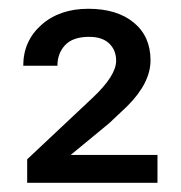

<svg xmlns="http://www.w3.org/2000/svg" viewBox="-20 -736 407 431"><path d="M333.5 -325.7H41V-378.4L187.5 -516.1Q240.7 -565.9 240.7 -599.6Q240.7 -623.5 225.1 -638.4Q209.5 -653.3 180.2 -653.3Q143.6 -653.3 126.2 -634.8Q108.9 -616.2 108.9 -588.4H32.2Q32.2 -644 73 -680.2Q113.8 -716.3 178.2 -716.3Q242.7 -716.3 280.3 -685.3Q317.9 -654.3 317.9 -600.6Q317.9 -549.8 265.6 -497.6L224.6 -459L138.7 -388.2H333.5Z"/></svg>

Font: Noboto
Style: Regular
Weight: 400
Designer: Google
Version: Version 2.001101; 2014